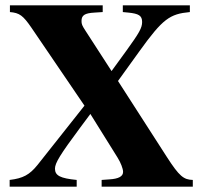

<svg xmlns="http://www.w3.org/2000/svg" viewBox="-20 -696 762 716"><path d="M688 -676H438V-651L459 -649C497 -645 510 -638 510 -614C510 -592 499 -573 452 -508C432 -481 414 -456 396 -431L299 -581C286 -601 284 -606 284 -618C284 -639 296 -647 332 -649L363 -651V-676H17V-651C53 -648 66 -638 97 -593L295 -302L120 -81C90 -44 66 -31 16 -25V0H266V-25C205 -31 185 -41 185 -67C185 -88 204 -119 279 -220L317 -271L418 -109C430 -90 439 -67 439 -55C439 -38 422 -29 387 -27L359 -25V0H699V-25C665 -26 649 -38 602 -111L420 -394L500 -505C587 -626 613 -644 688 -651Z"/></svg>

Font: XITS
Style: Bold
Weight: 700
Designer: MicroPress Inc., with final additions and corrections provided by Coen Hoffman, Elsevier (retired)
Version: Version 1.107